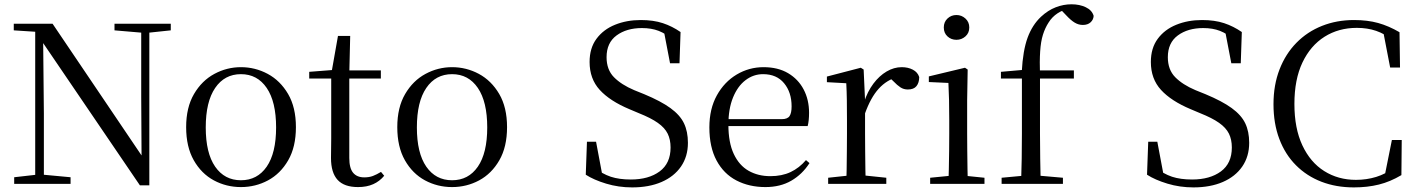

<svg xmlns="http://www.w3.org/2000/svg" viewBox="-20 -836 6445 873"><path d="M44.5 0V-30.1L150.3 -42.1H171.8L300.9 -30.1V0ZM140.1 0V-704.6H175.7L179.5 -319.3V0ZM500.6 -698V-728H756.5V-698L651.5 -686.9H630.9ZM616.1 6.7 166.9 -653.8 164.7 -655.5 140.7 -691.6 42.6 -698V-728H219.1L641.4 -102.9L623.8 -96.7L622.1 -395.1V-728H659V6.7Z M1075.5 14.6Q1009.2 14.6 952.4 -15.9Q895.6 -46.5 861 -107.4Q826.4 -168.3 826.4 -257.8Q826.4 -347.6 862.1 -408.5Q897.7 -469.3 954.7 -500Q1011.7 -530.6 1075.5 -530.6Q1140.2 -530.6 1197.2 -500.1Q1254.2 -469.5 1289.9 -408.7Q1325.5 -347.8 1325.5 -257.8Q1325.5 -168 1290.4 -107.2Q1255.3 -46.3 1198.5 -15.8Q1141.7 14.6 1075.5 14.6ZM1075.5 -16.4Q1150 -16.4 1192.7 -78.2Q1235.4 -140.1 1235.4 -256.6Q1235.4 -373.4 1192.7 -436.1Q1150 -498.8 1075.5 -498.8Q1001.1 -498.8 958.3 -436.1Q915.5 -373.4 915.5 -256.6Q915.5 -140.1 958.3 -78.2Q1001.1 -16.4 1075.5 -16.4Z M1526.9 -478.9V-516H1711.7V-478.9ZM1607.8 14.6Q1545.2 14.6 1515.1 -18Q1485 -50.7 1485 -117.7Q1485 -142.1 1485.5 -161.1Q1486 -180.1 1486 -207.1V-478.9H1386V-509.4L1506.6 -518.8L1487 -504.4L1516.7 -672.5H1572.3L1568.2 -500.6V-489V-117.5Q1568.2 -71.2 1585.7 -50.3Q1603.2 -29.5 1636.3 -29.5Q1658.5 -29.5 1675.5 -35.9Q1692.4 -42.3 1712.4 -54.4L1726.9 -36.8Q1706.4 -11.8 1677 1.4Q1647.6 14.6 1607.8 14.6Z M2035.5 14.6Q1969.2 14.6 1912.4 -15.9Q1855.6 -46.5 1821 -107.4Q1786.4 -168.3 1786.4 -257.8Q1786.4 -347.6 1822.1 -408.5Q1857.7 -469.3 1914.7 -500Q1971.7 -530.6 2035.5 -530.6Q2100.2 -530.6 2157.2 -500.1Q2214.2 -469.5 2249.9 -408.7Q2285.5 -347.8 2285.5 -257.8Q2285.5 -168 2250.4 -107.2Q2215.3 -46.3 2158.5 -15.8Q2101.7 14.6 2035.5 14.6ZM2035.5 -16.4Q2110 -16.4 2152.7 -78.2Q2195.4 -140.1 2195.4 -256.6Q2195.4 -373.4 2152.7 -436.1Q2110 -498.8 2035.5 -498.8Q1961.1 -498.8 1918.3 -436.1Q1875.5 -373.4 1875.5 -256.6Q1875.5 -140.1 1918.3 -78.2Q1961.1 -16.4 2035.5 -16.4Z M2854.3 16.1Q2792.5 16.1 2736.1 -1Q2679.7 -18.1 2643.4 -41.6L2648.8 -191.5H2690.2L2721.2 -26.6L2675.7 -48.5L2670.4 -80.6Q2718.8 -45 2757.1 -32.4Q2795.4 -19.8 2848.3 -19.8Q2929.4 -19.8 2979.2 -56.5Q3029 -93.2 3029 -165.4Q3029 -201.7 3015.7 -228.5Q3002.4 -255.3 2971 -277.4Q2939.6 -299.6 2884.6 -321.5L2842.2 -339.4Q2753.2 -376.7 2707 -427.2Q2660.8 -477.6 2660.8 -554.2Q2660.8 -617.5 2692.2 -659.7Q2723.5 -702 2776.3 -723.4Q2829.2 -744.9 2893.6 -744.9Q2951 -744.9 2993.9 -730.7Q3036.8 -716.5 3074.4 -690.3L3069.6 -548.4H3026.6L2996.3 -706.4L3043 -684.1L3045.9 -651.9Q3007.5 -683 2974.8 -695.7Q2942.1 -708.4 2898.8 -708.4Q2829 -708.4 2783.5 -674.9Q2738 -641.5 2738 -576Q2738 -519.2 2771.5 -485.1Q2805 -450.9 2863.6 -426.1L2909.2 -407.7Q2985 -376.2 3028.4 -344.6Q3071.9 -313 3089.9 -275.5Q3107.9 -238.1 3107.9 -186.6Q3107.9 -124.6 3076.4 -78.8Q3044.9 -33.1 2987.9 -8.5Q2930.9 16.1 2854.3 16.1Z M3460.3 14.6Q3386.5 14.6 3328.6 -15.4Q3270.7 -45.5 3238.1 -106.2Q3205.4 -167 3205.4 -256.8Q3205.4 -341.1 3239.5 -402.5Q3273.6 -463.8 3329.8 -497.2Q3386 -530.6 3451.9 -530.6Q3517.2 -530.6 3563.4 -503.3Q3609.6 -475.9 3634.1 -429.2Q3658.7 -382.4 3658.7 -323.2Q3658.7 -286.8 3652.4 -262.9H3243.6V-294.2H3534.3Q3560.6 -294.2 3570 -308.2Q3579.3 -322.1 3579.3 -352.3Q3579.3 -416.2 3545.2 -457.5Q3511.2 -498.8 3449.6 -498.8Q3405.8 -498.8 3370 -471.6Q3334.1 -444.5 3313 -392.8Q3291.9 -341.2 3291.9 -268.7Q3291.9 -188 3316.4 -135.9Q3340.9 -83.8 3383.9 -59.4Q3427 -35 3482.5 -35Q3535.5 -35 3574.8 -53.7Q3614.2 -72.3 3644.7 -108.1L3660.6 -94.3Q3628 -43.5 3578 -14.4Q3528 14.6 3460.3 14.6Z M3745.5 0V-27.8L3855.6 -39.6H3896.9L4009.9 -27.8V0ZM3827.9 0Q3829.1 -24.4 3829.6 -65.3Q3830.1 -106.3 3830.6 -150.7Q3831.1 -195.1 3831.1 -228.5V-289.4Q3831.1 -341 3830.5 -380.9Q3829.9 -420.7 3827.9 -457.5L3739.8 -462.4V-487.9L3893.9 -528L3906.9 -519.8L3913.3 -379V-378V-228.5Q3913.3 -195.1 3913.8 -150.7Q3914.3 -106.3 3914.8 -65.3Q3915.3 -24.4 3916.3 0ZM3912.5 -318.6 3890.9 -371H3908.7Q3924.2 -419.5 3951.1 -455.5Q3978 -491.4 4011.4 -511Q4044.8 -530.6 4080 -530.6Q4108.9 -530.6 4130.7 -519.1Q4152.6 -507.7 4159.6 -485.6Q4159.4 -459.5 4147 -444.3Q4134.7 -429.1 4107.7 -429.1Q4089.2 -429.1 4074.3 -438.7Q4059.5 -448.4 4041.8 -466.9L4018.8 -488.8L4064.3 -487.2Q4012 -473 3975.4 -432.7Q3938.8 -392.5 3912.5 -318.6Z M4209.3 0V-27.8L4319.1 -38.6H4350.5L4456.3 -27.8V0ZM4292.3 0Q4293.3 -24.4 4294.2 -65.3Q4295.1 -106.3 4295.6 -150.7Q4296.1 -195.1 4296.1 -228.5V-288.8Q4296.1 -339.6 4295.2 -380.6Q4294.3 -421.6 4292.3 -458.9L4203.3 -463V-488.6L4367.7 -528L4379.9 -519.8L4377.5 -380.2V-228.5Q4377.5 -195.1 4378 -150.7Q4378.5 -106.3 4379.1 -65.3Q4379.7 -24.4 4380.7 0ZM4328.8 -655Q4304.9 -655 4288.1 -670.5Q4271.3 -686 4271.3 -711.1Q4271.3 -735.9 4288.1 -751.8Q4304.9 -767.7 4328.8 -767.7Q4352.2 -767.7 4369.7 -751.8Q4387.2 -735.9 4387.2 -711.1Q4387.2 -686 4369.7 -670.5Q4352.2 -655 4328.8 -655Z M4534.2 0V-27.8L4650.1 -38.6H4690L4813 -27.8V0ZM4622.7 0Q4624.7 -56.6 4625.6 -114.3Q4626.5 -171.9 4626.5 -228.5V-478.9H4531.1V-509.4L4656.4 -520.4L4625.7 -504.6L4625.9 -510.5Q4631 -606.3 4652.3 -664.5Q4673.7 -722.8 4713.6 -760.1Q4745.2 -789.4 4780.3 -802.9Q4815.4 -816.5 4852.1 -816.5Q4888.5 -816.5 4916.8 -803.1Q4945.1 -789.8 4952.7 -763.8Q4951.7 -746.4 4938.7 -734.5Q4925.8 -722.6 4903.4 -722.6Q4883.9 -722.6 4866.4 -733.2Q4848.9 -743.8 4828.2 -766.1L4801 -794.5V-803.5H4842.3V-794.7Q4813.8 -792.3 4788.7 -775.6Q4763.6 -759 4748 -733.9Q4731.8 -709.1 4722.1 -678.1Q4712.4 -647.1 4709.5 -602.5Q4706.5 -557.9 4708.7 -492.6V-228.5Q4708.7 -171.9 4709.7 -114.3Q4710.7 -56.6 4711.9 0ZM4668.2 -478.9V-516H4862.8V-478.9Z M5406.3 16.1Q5344.5 16.1 5288.1 -1Q5231.7 -18.1 5195.4 -41.6L5200.8 -191.5H5242.2L5273.2 -26.6L5227.7 -48.5L5222.4 -80.6Q5270.8 -45 5309.1 -32.4Q5347.4 -19.8 5400.3 -19.8Q5481.4 -19.8 5531.2 -56.5Q5581 -93.2 5581 -165.4Q5581 -201.7 5567.7 -228.5Q5554.4 -255.3 5523 -277.4Q5491.6 -299.6 5436.6 -321.5L5394.2 -339.4Q5305.2 -376.7 5259 -427.2Q5212.8 -477.6 5212.8 -554.2Q5212.8 -617.5 5244.2 -659.7Q5275.5 -702 5328.3 -723.4Q5381.2 -744.9 5445.6 -744.9Q5503 -744.9 5545.9 -730.7Q5588.8 -716.5 5626.4 -690.3L5621.6 -548.4H5578.6L5548.3 -706.4L5595 -684.1L5597.9 -651.9Q5559.5 -683 5526.8 -695.7Q5494.1 -708.4 5450.8 -708.4Q5381 -708.4 5335.5 -674.9Q5290 -641.5 5290 -576Q5290 -519.2 5323.5 -485.1Q5357 -450.9 5415.6 -426.1L5461.2 -407.7Q5537 -376.2 5580.4 -344.6Q5623.9 -313 5641.9 -275.5Q5659.9 -238.1 5659.9 -186.6Q5659.9 -124.6 5628.4 -78.8Q5596.9 -33.1 5539.9 -8.5Q5482.9 16.1 5406.3 16.1Z M6136 16.1Q6055.2 16.1 5988.3 -9.7Q5921.5 -35.5 5872.5 -84.7Q5823.5 -133.8 5797 -204Q5770.4 -274.1 5770.4 -362.1Q5770.4 -449.6 5797.9 -520.4Q5825.3 -591.1 5874.8 -641.5Q5924.3 -691.9 5991.2 -718.4Q6058.2 -744.9 6136.3 -744.9Q6197.8 -744.9 6246.2 -731.5Q6294.6 -718 6343.4 -689.5L6345.7 -528.8H6300.9L6267.4 -702.3L6318 -685.4V-650.8Q6276.3 -682.3 6236.9 -695.8Q6197.6 -709.3 6149.2 -709.3Q6066.6 -709.3 6002.6 -669Q5938.6 -628.7 5902 -551.7Q5865.5 -474.7 5865.5 -363.5Q5865.5 -252.4 5901.7 -175.1Q5938 -97.7 6001.3 -58Q6064.7 -18.2 6145.3 -18.2Q6193.5 -18.2 6237.1 -31.5Q6280.8 -44.8 6323.2 -76.2V-43.1L6274.6 -29.3L6308.7 -199.3H6353.5L6352 -39.8Q6301.2 -9.6 6249.4 3.2Q6197.6 16.1 6136 16.1Z"/></svg>

Font: Noto Serif SC
Style: Regular
Weight: 200
Designer: Ryoko NISHIZUKA 西塚涼子 (kana & ideographs); Frank Grießhammer (Latin, Greek & Cyrillic); Wenlong ZHANG 张文龙 (bopomofo); San
Foundry: Adobe
Version: Version 2.001;hotconv 1.1.0;makeotfexe 2.6.0